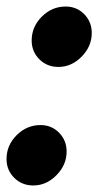

<svg xmlns="http://www.w3.org/2000/svg" viewBox="-25 -557 303 588"><path d="M99 -174Q133 -174 156 -150.5Q179 -127 179 -93Q179 -52 148 -20.5Q117 11 77 11Q42 11 18.5 -12.5Q-5 -36 -5 -70Q-5 -112 26 -143Q57 -174 99 -174ZM176 -537Q210 -537 233 -513.5Q256 -490 256 -456Q256 -415 225 -383.5Q194 -352 154 -352Q119 -352 95.5 -375.5Q72 -399 72 -433Q72 -475 103 -506Q134 -537 176 -537Z"/></svg>

Font: Red Hat Display Black
Style: Italic
Weight: 900
Italic angle: -12°
Designer: Pentagram / MCKL
Foundry: Pentagram / MCKL
Version: Version 1.003; Red Hat Display Black Italic